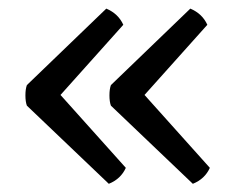

<svg xmlns="http://www.w3.org/2000/svg" viewBox="-20 -482 560 457"><path d="M324 -256 479.5 -82.5Q467.5 -56 439 -44.5L244 -230.5Q240.5 -240 240.5 -255Q240.5 -270 244 -279.5L433 -461.5Q461.5 -449.5 473.5 -423ZM124 -256 279.5 -82.5Q267.5 -56 239 -44.5L44 -230.5Q40.5 -240 40.5 -255Q40.5 -270 44 -279.5L233 -461.5Q261.5 -449.5 273.5 -423Z"/></svg>

Font: Signika Negative SC Light
Style: Regular
Weight: 300
Designer: Anna Giedryś
Foundry: Anna Giedryś
Version: Version 2.000; ttfautohint (v1.8.3) -l 8 -r 50 -G 200 -x 9 -